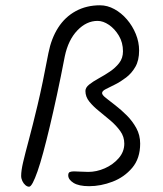

<svg xmlns="http://www.w3.org/2000/svg" viewBox="-20 -723 617 726"><path d="M366 -371Q366 -364 380.5 -352.5Q395 -341 416.5 -324.5Q438 -308 459.5 -286.5Q481 -265 495.5 -238.5Q510 -212 510 -180Q510 -124 480 -88.5Q450 -53 405.5 -36Q361 -19 317 -19Q278 -19 258 -31.5Q238 -44 238 -60Q238 -70 244 -72.5Q250 -75 260 -75Q270 -75 284.5 -74Q299 -73 314 -73Q345 -73 376 -86.5Q407 -100 428.5 -124.5Q450 -149 450 -180Q450 -206 435 -227Q420 -248 398.5 -266.5Q377 -285 355 -302.5Q333 -320 318 -338.5Q303 -357 303 -379Q303 -392 317.5 -403.5Q332 -415 353 -426.5Q374 -438 395 -452Q416 -466 430.5 -484.5Q445 -503 445 -529Q445 -562 429.5 -588Q414 -614 392 -629Q370 -644 349 -644Q307 -644 272.5 -608Q238 -572 225 -510Q210 -432 195.5 -365Q181 -298 168 -243.5Q155 -189 143.5 -146.5Q132 -104 122 -75.5Q112 -47 104 -32Q96 -17 90 -17Q83 -17 76 -23Q69 -29 64.5 -38.5Q60 -48 60 -58Q60 -78 67.5 -110Q75 -142 89 -194Q103 -246 122 -325.5Q141 -405 163 -522Q174 -578 200 -618.5Q226 -659 266.5 -681Q307 -703 358 -703Q386 -703 412.5 -688.5Q439 -674 460 -649.5Q481 -625 493.5 -594.5Q506 -564 506 -532Q506 -495 492 -470.5Q478 -446 457 -430Q436 -414 415 -403.5Q394 -393 380 -386Q366 -379 366 -371Z"/></svg>

Font: Kalam Variable Light
Style: Regular
Weight: 300
Designer: Lipi Raval, Jonny Pinhorn
Foundry: Indian Type Foundry
Version: Version 3.000